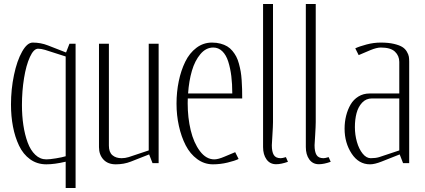

<svg xmlns="http://www.w3.org/2000/svg" viewBox="-20 -820 2134 965"><path d="M310.1 -536.1 206.5 -569.3Q187 -575.2 171.4 -575.2Q149.4 -575.2 130.4 -533.7Q111.3 -492.2 100.8 -427.2Q90.3 -362.3 90.3 -292Q90.3 -238.8 97.4 -191.2Q104.5 -143.6 118.9 -104.2Q133.3 -64.9 157.5 -42Q181.6 -19 212.9 -19Q230 -19 261.5 -24.2Q293 -29.3 310.1 -34.7ZM359.9 -600.1V125H310.1V-7.3Q253.9 5.9 212.9 5.9Q166.5 5.9 131.3 -19.5Q96.2 -44.9 75.7 -88.1Q55.2 -131.3 45.2 -183.6Q35.2 -235.8 35.2 -294.9Q35.2 -371.1 50.3 -443.1Q65.4 -515.1 91.1 -560.5Q116.7 -606 144.5 -606Q184.6 -606 220.7 -591.8L312 -556.2L329.1 -600.1Z M477.5 -600.1H527.3V-87.9Q527.3 -55.2 544.9 -40Q562.5 -24.9 591.3 -24.9Q608.4 -24.9 626.5 -30.3L727.5 -64V-600.1H777.3V0H746.6L729.5 -43.9L637.7 -7.8Q603 5.9 562 5.9Q522 5.9 499.8 -18.3Q477.5 -42.5 477.5 -80.6Z M1197.3 -325.2H923.8Q923.3 -317.4 923.3 -300.8Q923.3 -228.5 938.5 -165.3Q953.6 -102.1 984.9 -60.5Q1016.1 -19 1057.1 -19Q1076.7 -19 1108.4 -32.7L1162.1 -55.2L1179.2 -21Q1160.2 -11.7 1123.8 -2.9Q1087.4 5.9 1050.3 5.9Q1006.8 5.9 971.2 -20.3Q935.5 -46.4 913.3 -89.6Q891.1 -132.8 879.2 -186.8Q867.2 -240.7 867.2 -298.8Q867.2 -357.4 878.4 -411.6Q889.6 -465.8 911.1 -509.8Q932.6 -553.7 967.3 -579.8Q1002 -606 1045.4 -606Q1068.8 -606 1088.1 -600.8Q1107.4 -595.7 1122.1 -586.9Q1136.7 -578.1 1148.2 -564.2Q1159.7 -550.3 1167.5 -535.4Q1175.3 -520.5 1180.9 -499.8Q1186.5 -479 1189.7 -460.7Q1192.9 -442.4 1194.6 -417.2Q1196.3 -392.1 1196.8 -372.1Q1197.3 -352.1 1197.3 -325.2ZM1147.5 -350.1Q1147.5 -397.9 1142.6 -437.5Q1137.7 -477.1 1127.2 -510.3Q1116.7 -543.5 1097.4 -562.3Q1078.1 -581.1 1051.8 -581.1Q1015.1 -581.1 987.3 -548.1Q959.5 -515.1 944.6 -464.4Q929.7 -413.6 925.3 -350.1Z M1302.2 -799.8H1352.1V-206.1Q1352.1 -187 1349.1 -140.4Q1346.2 -93.8 1346.2 -89.8Q1346.2 -57.6 1356 -41.3Q1365.7 -24.9 1391.1 -24.9Q1398.9 -24.9 1417 -30.3L1427.2 -6.8Q1393.1 5.4 1367.7 5.4Q1336.9 5.4 1319.6 -18.8Q1302.2 -43 1302.2 -81.1Z M1517.1 -799.8H1566.9V-206.1Q1566.9 -187 1564 -140.4Q1561 -93.8 1561 -89.8Q1561 -57.6 1570.8 -41.3Q1580.6 -24.9 1606 -24.9Q1613.8 -24.9 1631.8 -30.3L1642.1 -6.8Q1607.9 5.4 1582.5 5.4Q1551.8 5.4 1534.4 -18.8Q1517.1 -43 1517.1 -81.1Z M2036.6 0H2005.9L1988.8 -43.9L1897.5 -7.8Q1862.8 5.9 1839.8 5.9Q1782.7 5.9 1747.3 -48.1Q1711.9 -102.1 1711.9 -173.3Q1711.9 -207.5 1719.7 -238.5Q1727.5 -269.5 1742.2 -294.7Q1756.8 -319.8 1781.5 -335Q1806.2 -350.1 1836.9 -350.1H1986.8V-508.8Q1986.8 -539.6 1965.1 -560.3Q1943.4 -581.1 1894 -581.1Q1873 -581.1 1841.3 -567.9L1782.7 -543L1765.6 -577.1Q1786.1 -586.9 1822 -596.4Q1857.9 -606 1894 -606Q1932.6 -606 1960.2 -599.4Q1987.8 -592.8 2002.2 -583.7Q2016.6 -574.7 2024.9 -560.3Q2033.2 -545.9 2034.9 -535.2Q2036.6 -524.4 2036.6 -509.8ZM1986.8 -64V-325.2H1849.1Q1819.8 -325.2 1800 -304Q1780.3 -282.7 1772 -251.2Q1763.7 -219.7 1763.7 -181.2Q1763.7 -142.6 1773.9 -106.7Q1784.2 -70.8 1802.7 -47.9Q1821.3 -24.9 1843.3 -24.9Q1867.7 -24.9 1885.7 -30.3Z"/></svg>

Font: Reswysokr
Style: Regular
Weight: 500
Version: Version 0.984